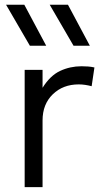

<svg xmlns="http://www.w3.org/2000/svg" viewBox="-20 -774 429 794"><path d="M82 0V-485H156V-411Q187.5 -461.5 228.8 -480.8Q270 -500 317 -500Q330.5 -500 344.2 -499Q358 -498 370.5 -495L359 -417.5Q345.5 -421 332.2 -423Q319 -425 305.5 -425Q240.5 -425 198.2 -384Q156 -343 156 -276V0ZM284 -585 185.5 -754.5H261L351.5 -585ZM103.5 -585 5 -754.5H80.5L171 -585Z"/></svg>

Font: Geologica Cursive ExtraLight
Style: Regular
Weight: 250
Designer: Sindre Bremnes, Frode Helland
Foundry: Monokrom Skriftforlag AS
Version: Version 1.010;gftools[0.9.28]